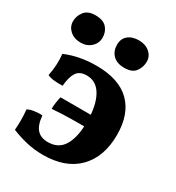

<svg xmlns="http://www.w3.org/2000/svg" viewBox="-162 -760 796 867"><g transform="rotate(30 236.0 -326.5)"><path d="M191 6Q147 6 106 -3.5Q65 -13 26 -29Q28 -53 28 -81Q28 -109 25 -135Q37 -142 59 -145.5Q81 -149 101 -147Q105 -99 125 -77Q145 -55 182 -55Q238 -55 264 -99.5Q290 -144 290 -224Q290 -307 263 -355.5Q236 -404 185 -404Q148 -404 132.5 -380Q117 -356 113 -309Q91 -308 69.5 -310Q48 -312 34 -319Q40 -348 41.5 -377Q43 -406 40 -433Q74 -448 115 -456Q156 -464 201 -464Q318 -464 377.5 -406Q437 -348 437 -239Q437 -125 373 -59.5Q309 6 191 6ZM122 -194Q122 -210 125 -229Q128 -248 131 -259H304V-199Q264 -199 220 -198.5Q176 -198 122 -194ZM314 -518Q274 -518 253.5 -539Q233 -560 233 -593Q233 -624 254 -641.5Q275 -659 310 -659Q344 -659 366 -640Q388 -621 388 -593Q388 -564 371 -541Q354 -518 314 -518ZM86 -518Q51 -518 29.5 -537.5Q8 -557 8 -585Q8 -613 26 -636Q44 -659 83 -659Q124 -659 142.5 -638Q161 -617 161 -587Q161 -558 139.5 -538Q118 -518 86 -518Z"/></g></svg>

Font: Vollkorn
Style: Bold
Weight: 700
Designer: Friedrich Althausen
Foundry: Friedrich Althausen
Version: Version 5.000